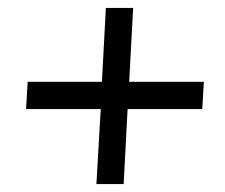

<svg xmlns="http://www.w3.org/2000/svg" viewBox="-20 -603 570 486"><path d="M50 -396H238L248 -583H317L307 -396H496L492 -327H303L293 -137H224L235 -327H46Z"/></svg>

Font: Lora SemiBold
Style: Italic
Weight: 600
Italic angle: -3°
Designer: Olga Karpushina, Alexei Vanyashin (Cyrillic)
Foundry: Cyreal
Version: Version 3.011; ttfautohint (v1.8.4.7-5d5b)